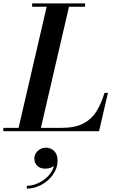

<svg xmlns="http://www.w3.org/2000/svg" viewBox="-66 -770 684 1127"><path d="M38.5 0 212.5 -750H343.5L169.5 0ZM-46.5 0V-19.5H295Q373.5 -19.5 422 -44.5Q470.5 -69.5 499.5 -115.5Q528.5 -161.5 547.5 -225H567.5L515.5 0ZM122.5 -730.5V-750H433.5V-730.5ZM91.5 337V320.5Q120.5 320.5 150 308.5Q179.5 296.5 204 275.5Q228.5 254.5 242.5 226.5Q256.5 198.5 255 166.5H271Q271 183.5 260 195.5Q249 207.5 233 213.8Q217 220 201 220Q169 220 152.2 202.8Q135.5 185.5 135.5 160.5Q135.5 144 144.5 129.5Q153.5 115 169 106Q184.5 97 203.5 97Q232 97 252 116.5Q272 136 272 172.5Q272 206.5 256.2 236.2Q240.5 266 214.5 288.8Q188.5 311.5 156.5 324.2Q124.5 337 91.5 337Z"/></svg>

Font: Bodoni Moda 11pt SemiBold
Style: Italic
Weight: 600
Italic angle: -13°
Designer: Owen Earl
Foundry: indestructible type
Version: Version 2.004